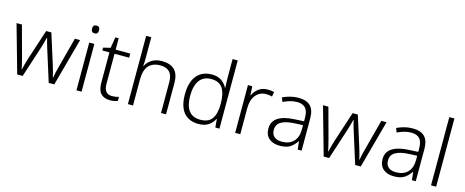

<svg xmlns="http://www.w3.org/2000/svg" viewBox="-40 -1408 5000 2066"><g transform="rotate(15 2459.5 -375.0)"><path d="M406 -346Q395 -379 387 -409Q379 -439 373 -464H370Q364 -439 356 -408.5Q348 -378 337 -345L225 0H164L14 -532H74L163 -204Q175 -159 183 -125.5Q191 -92 196 -66H199Q204 -90 212.5 -123Q221 -156 234 -196L344 -532H402L508 -196Q519 -160 528.5 -126Q538 -92 543 -67H546Q549 -91 557 -125Q565 -159 577 -204L664 -532H722L577 0H515Z M853 -729Q892 -729 892 -686Q892 -642 853 -642Q814 -642 814 -686Q814 -729 853 -729ZM881 -532V0H824V-532Z M1207 -39Q1229 -39 1249 -42Q1269 -45 1284 -51V-5Q1269 1 1247 5.5Q1225 10 1200 10Q1133 10 1097 -27Q1061 -64 1061 -148V-486H982V-518L1061 -537L1081 -659H1118V-532H1281V-486H1118V-151Q1118 -39 1207 -39Z M1454 -517Q1454 -496 1453 -477Q1452 -458 1450 -440H1454Q1475 -484 1520.5 -513Q1566 -542 1634 -542Q1726 -542 1774 -495Q1822 -448 1822 -348V0H1766V-344Q1766 -420 1731 -456.5Q1696 -493 1629 -493Q1454 -493 1454 -290V0H1397V-760H1454Z M2184 10Q2077 10 2019.5 -58.5Q1962 -127 1962 -261Q1962 -398 2022 -470Q2082 -542 2189 -542Q2256 -542 2297.5 -512.5Q2339 -483 2360 -441H2364Q2363 -464 2361.5 -492.5Q2360 -521 2360 -545V-760H2417V0H2371L2363 -93H2360Q2339 -50 2297 -20Q2255 10 2184 10ZM2191 -39Q2283 -39 2322 -95Q2361 -151 2361 -257V-266Q2361 -376 2322.5 -434.5Q2284 -493 2195 -493Q2109 -493 2065 -432.5Q2021 -372 2021 -260Q2021 -152 2063 -95.5Q2105 -39 2191 -39Z M2811 -541Q2850 -541 2883 -533L2874 -480Q2842 -489 2808 -489Q2735 -489 2692 -435Q2649 -381 2649 -292V0H2592V-532H2640L2646 -433H2649Q2669 -478 2710 -509.5Q2751 -541 2811 -541Z M3154 -541Q3244 -541 3288 -497Q3332 -453 3332 -358V0H3289L3279 -90H3276Q3247 -45 3205.5 -17.5Q3164 10 3090 10Q3013 10 2969 -28.5Q2925 -67 2925 -139Q2925 -219 2990 -260.5Q3055 -302 3179 -307L3276 -312V-349Q3276 -427 3244.5 -460Q3213 -493 3152 -493Q3111 -493 3073 -482Q3035 -471 2997 -453L2979 -499Q3017 -517 3061.5 -529Q3106 -541 3154 -541ZM3186 -265Q3084 -260 3034.5 -229.5Q2985 -199 2985 -139Q2985 -89 3015.5 -63.5Q3046 -38 3100 -38Q3183 -38 3229 -85.5Q3275 -133 3276 -217V-269Z M3820 -346Q3809 -379 3801 -409Q3793 -439 3787 -464H3784Q3778 -439 3770 -408.5Q3762 -378 3751 -345L3639 0H3578L3428 -532H3488L3577 -204Q3589 -159 3597 -125.5Q3605 -92 3610 -66H3613Q3618 -90 3626.5 -123Q3635 -156 3648 -196L3758 -532H3816L3922 -196Q3933 -160 3942.5 -126Q3952 -92 3957 -67H3960Q3963 -91 3971 -125Q3979 -159 3991 -204L4078 -532H4136L3991 0H3929Z M4426 -541Q4516 -541 4560 -497Q4604 -453 4604 -358V0H4561L4551 -90H4548Q4519 -45 4477.5 -17.5Q4436 10 4362 10Q4285 10 4241 -28.5Q4197 -67 4197 -139Q4197 -219 4262 -260.5Q4327 -302 4451 -307L4548 -312V-349Q4548 -427 4516.5 -460Q4485 -493 4424 -493Q4383 -493 4345 -482Q4307 -471 4269 -453L4251 -499Q4289 -517 4333.5 -529Q4378 -541 4426 -541ZM4458 -265Q4356 -260 4306.5 -229.5Q4257 -199 4257 -139Q4257 -89 4287.5 -63.5Q4318 -38 4372 -38Q4455 -38 4501 -85.5Q4547 -133 4548 -217V-269Z M4831 0H4774V-760H4831Z"/></g></svg>

Font: Noto Sans Gurmukhi UI Light
Style: Regular
Weight: 300
Designer: Jelle Bosma - Monotype Design Team
Foundry: Monotype Imaging Inc.
Version: Version 2.004; ttfautohint (v1.8.4.7-5d5b)